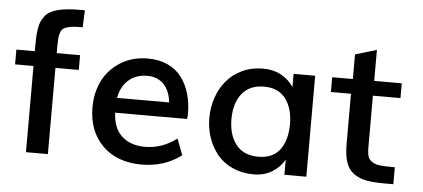

<svg xmlns="http://www.w3.org/2000/svg" viewBox="-50 -831 2090 949"><g transform="rotate(5 995.0 -356.5)"><path d="M106 0V-427.7H14.6V-501H106V-527.3Q106 -555.7 107.2 -575.4Q108.4 -595.2 111.8 -615.7Q115.2 -636.2 121.6 -649.9Q127.9 -663.6 138.2 -676.8Q157.7 -701.7 199.5 -712.9Q241.2 -724.1 310.1 -724.1H335L331.5 -639.6Q291 -639.6 268.1 -635.5Q245.1 -631.3 232.4 -620.6Q225.1 -613.3 221.2 -600.6Q216.8 -586.9 215.8 -572Q214.8 -557.1 214.8 -531.7V-501H330.6V-427.7H214.8V0Z M530.8 -306.6H789.6Q783.2 -365.7 752 -397Q720.7 -428.2 670.9 -428.2Q615.2 -428.2 578.6 -396.2Q542 -364.3 530.8 -306.6ZM680.7 11.2Q557.6 11.2 485.8 -60.5Q414.1 -132.3 414.1 -250Q414.1 -323.2 443.8 -382.3Q473.6 -441.4 531.7 -477.5Q589.8 -513.7 666 -513.7Q722.2 -513.7 765.1 -493.9Q808.1 -474.1 834.5 -438.5Q860.8 -403.3 874 -357.4Q887.2 -311.5 887.2 -255.4Q887.2 -250 886.5 -244.6Q885.7 -239.3 884.8 -232.9H528.3Q531.2 -155.8 574.7 -116.7Q618.2 -77.6 689 -77.6Q774.9 -77.6 846.2 -132.3L877 -52.2Q793 11.2 680.7 11.2Z M1252 -77.6Q1323.7 -77.6 1358.9 -125Q1394 -172.4 1394 -252.4Q1394 -330.1 1357.4 -377.9Q1321.8 -425.3 1250.5 -425.3Q1178.2 -425.3 1140.6 -377.4Q1103.5 -330.1 1103.5 -251.5Q1103.5 -173.8 1140.6 -126Q1177.7 -77.6 1252 -77.6ZM1236.8 11.2Q1178.2 11.2 1130.9 -10.5Q1083.5 -32.2 1054.2 -68.8Q1024.9 -105.5 1009.5 -151.1Q994.1 -196.8 994.1 -247.1Q994.1 -300.3 1010.3 -347.9Q1026.4 -395.5 1057.1 -432.6Q1087.9 -469.7 1134.5 -491.7Q1181.2 -513.7 1238.8 -513.7Q1289.1 -513.7 1327.9 -492.4Q1366.7 -471.2 1390.1 -435.5V-501H1497.1V0H1388.2V-75.2Q1365.7 -35.6 1326.4 -12.2Q1287.1 11.2 1236.8 11.2Z M1928.7 -0.5H1881.8Q1829.1 -0.5 1793.5 -7.3Q1759.3 -13.7 1731.9 -33.2Q1705.1 -52.2 1693.1 -87.9Q1681.2 -123.5 1681.2 -179.7V-427.7H1581.5V-501H1684.1V-623L1790 -654.8V-501H1926.8V-427.7H1790V-173.3Q1790 -142.6 1795.4 -125.7Q1800.8 -108.9 1817.9 -99.1Q1826.2 -94.2 1836.4 -91.1Q1846.7 -87.9 1858.9 -86.9Q1871.1 -85.9 1888.2 -85.2Q1905.3 -84.5 1928.7 -84.5Z"/></g></svg>

Font: Ride Light
Style: Bold
Weight: 600
Version: Version 3.000